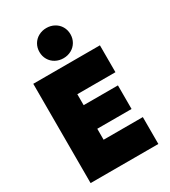

<svg xmlns="http://www.w3.org/2000/svg" viewBox="-229 -1075 1046 1184"><g transform="rotate(-30 294.0 -482.5)"><path d="M56.6 -707H531.2V-515.6H259.8V-437.5H503.9V-269.5H259.8V-191.4H539.1V0H56.6ZM187.5 -857.4Q187.5 -887.7 201.9 -912.4Q216.3 -937 241.7 -950.9Q267.1 -964.8 297.9 -964.8Q328.6 -964.8 354 -950.9Q379.4 -937 393.8 -912.4Q408.2 -887.7 408.2 -857.4Q408.2 -827.1 393.8 -802.5Q379.4 -777.8 354 -763.9Q328.6 -750 297.9 -750Q267.1 -750 241.7 -763.9Q216.3 -777.8 201.9 -802.5Q187.5 -827.1 187.5 -857.4Z"/></g></svg>

Font: Wanted Sans ExtraBlack
Style: Regular
Weight: 900
Designer: Original Design by Kil Hyung-jin and Kang Hanbin, Wanted Lab, Inc; Hangeul from Source Han Sans by Jang Soo-young and Ka
Foundry: Wanted Lab, Inc.
Version: Version 1.001